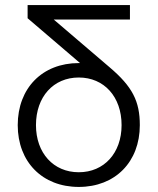

<svg xmlns="http://www.w3.org/2000/svg" viewBox="-20 -728 622 758"><path d="M192 -651H493V-708H89V-656L296 -479H291C147 -479 50 -380 50 -234C50 -89 147 10 291 10C435 10 532 -89 532 -234C532 -328 503 -386 412 -463ZM291 -48C191 -48 122 -124 122 -234C122 -346 191 -422 291 -422C391 -422 460 -346 460 -234C460 -124 391 -48 291 -48Z"/></svg>

Font: UULA Sans Medium
Style: Regular
Weight: 500
Designer: Mohamed Gaber, Laura Garcia Mut
Foundry: Kief Type Foundry
Version: Version 3.006;hotconv 1.0.109;makeotfexe 2.5.65596